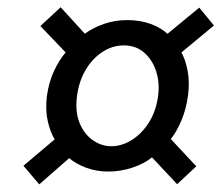

<svg xmlns="http://www.w3.org/2000/svg" viewBox="-20 -598 595 516"><path d="M85.5 -102.5 43 -152.5 127 -223.5Q115.5 -241.5 108.5 -271.8Q101.5 -302 106 -340Q111.5 -378.5 125.8 -408.5Q140 -438.5 156.5 -457L88.5 -528L143 -578.5L208 -507.5Q230 -523.5 259.5 -533.8Q289 -544 322 -544Q357.5 -544 385.5 -533.5Q413.5 -523 430 -507L515.5 -577.5L555 -529.5L467.5 -457Q478 -439 484 -408.8Q490 -378.5 485.5 -342.5Q480.5 -304.5 467.2 -273.5Q454 -242.5 439 -224.5L507.5 -151L456 -103L388.5 -175Q367.5 -158 336 -147.5Q304.5 -137 271 -137Q239 -137 211.5 -147.2Q184 -157.5 166 -173ZM279 -205Q307.5 -205 334.5 -222Q361.5 -239 380.8 -269.8Q400 -300.5 405 -341.5Q409.5 -376 399.5 -406.8Q389.5 -437.5 367.2 -456.8Q345 -476 313 -476Q282 -476 255 -458.2Q228 -440.5 210 -409.8Q192 -379 187 -340Q181.5 -297.5 194 -267.2Q206.5 -237 229.8 -221Q253 -205 279 -205Z"/></svg>

Font: Expletus Sans SemiBold
Style: Italic
Weight: 600
Italic angle: -7°
Version: Version 7.500